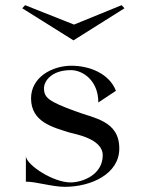

<svg xmlns="http://www.w3.org/2000/svg" viewBox="-20 -714 567 742"><path d="M264 -558 461 -682 450 -694 266 -619 77 -694 66 -682ZM230 8C333 8 441 -42 441 -140C441 -249 341 -257 269 -285C169 -322 150 -336 150 -373C150 -399 177 -443 254 -443C299 -443 360 -404 360 -318L428 -363C402 -431 324 -460 256 -460C182 -460 100 -416 100 -334C100 -242 185 -222 248 -202C268 -196 377 -179 377 -114C377 -38 298 -9 253 -9C186 -9 86 -74 80 -109V-12C120 -12 182 8 230 8Z"/></svg>

Font: Cantique Normal
Style: Regular
Weight: 400
Designer: Sébastien Hayez
Foundry: Sébastien Hayez & Ariel Martín Pérez
Version: Version 1.000;hotconv 1.0.109;makeotfexe 2.5.65596